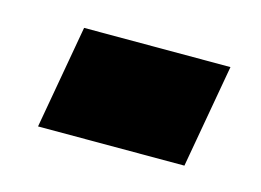

<svg xmlns="http://www.w3.org/2000/svg" viewBox="-39 -452 365 268"><g transform="rotate(15 143.5 -318.0)"><path d="M56 -393 29.5 -243.5H241L267.5 -393Z"/></g></svg>

Font: Anybody UltraCondensed Thin Black
Style: Italic
Weight: 900
Italic angle: -10°
Version: Version 1.111